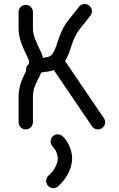

<svg xmlns="http://www.w3.org/2000/svg" viewBox="-20 -659 608 979"><path d="M147.9 -35.6V-165C147.9 -198.7 157.7 -222.2 170.4 -248C176.8 -260.7 184.1 -274.4 189.9 -288.6C197.8 -291.5 208.5 -292 226.1 -294.4C235.8 -295.9 245.1 -298.3 254.4 -301.8L449.2 -15.1C455.6 -5.9 466.8 1 479.5 1C499.5 1 516.1 -15.6 516.1 -35.6C516.1 -43.5 514.2 -49.8 509.8 -56.2L311.5 -348.1C326.7 -371.1 335.4 -398.9 343.8 -424.3C354 -455.1 365.7 -484.9 386.7 -510.7L440.9 -579.1C445.8 -585.4 448.7 -593.3 448.7 -602.1C448.7 -622.1 432.1 -638.7 412.1 -638.7C400.4 -638.7 390.1 -633.8 383.3 -625L329.1 -556.6C300.3 -521 285.6 -481.4 274.4 -447.8C263.7 -415 256.8 -393.1 243.2 -379.4C235.4 -371.6 228.5 -369.1 214.4 -366.7L199.2 -363.8C194.8 -383.8 185.5 -401.4 175.3 -422.4C161.6 -453.6 147.9 -481 147.9 -513.7V-597.7C147.9 -617.7 131.3 -634.3 111.3 -634.3C91.3 -634.3 74.7 -617.7 74.7 -597.7V-513.7C74.7 -462.9 95.7 -421.4 108.9 -391.1C121.1 -366.2 128.4 -353 128.4 -340.8C128.4 -338.4 128.4 -336.4 127.9 -333.5C125 -331.1 123.5 -329.6 121.6 -327.1C115.7 -320.3 112.8 -312.5 112.8 -303.2C112.8 -301.3 112.8 -299.3 113.3 -296.9L105 -280.3C91.3 -252.4 74.7 -215.3 74.7 -165V-35.6C74.7 -15.6 91.3 1 111.3 1C131.3 1 147.9 -15.6 147.9 -35.6ZM248.5 88.4C261.7 101.6 274.4 124 274.4 149.4C274.4 178.2 254.9 212.4 227.5 236.3C219.7 243.2 215.3 252.9 215.3 263.7C215.3 283.7 231.9 300.3 252 300.3C261.2 300.3 269.5 296.9 276.4 291C314.5 257.3 347.7 203.6 347.7 149.4C347.7 99.6 322.3 58.6 300.3 36.6C294.4 30.8 284.7 25.9 274.4 25.9C254.4 25.9 237.8 42.5 237.8 62.5C237.8 72.8 242.7 82.5 248.5 88.4Z"/></svg>

Font: Velvelyne
Style: Regular
Weight: 400
Designer: Manon Van der Borght et Mariel Nils
Foundry: Velvetyne
Version: Version 1.070;Glyphs 3.3.1 (3343)